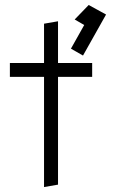

<svg xmlns="http://www.w3.org/2000/svg" viewBox="-20 -757 469 777"><path d="M338.9 -736.8 282.2 -678.2 320.8 -655.8 267.1 -560.1 315.9 -532.2 409.2 -698.2ZM353 -502H214.8V-670.9L158.2 -661.1V-502H20V-445.8H158.2V0L214.8 -9.8V-445.8H353Z"/></svg>

Font: Comic Neue Angular
Style: Regular
Weight: 400
Designer: Craig Rozynski
Foundry: Craig Rozynski
Version: Version 2.003